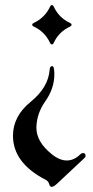

<svg xmlns="http://www.w3.org/2000/svg" viewBox="-20 -538 368 757"><path d="M31.2 0ZM317.4 -508.3ZM317.4 77.1Q317.4 81.1 312 85.9L204.1 187Q190.9 198.7 184.1 198.7Q176.8 198.7 173.8 187.5Q170.9 176.8 161.1 171.4Q31.2 105 31.2 -2.9Q31.2 -80.1 101.1 -136.7Q170.9 -193.4 175.8 -263.7Q176.8 -277.3 185.5 -277.3Q194.3 -277.3 194.3 -245.6Q194.3 -189.5 159.2 -139.6Q124 -89.8 123.5 -34.2Q123.5 21.5 184.6 70.3Q214.8 94.7 243.4 94.7Q272 94.7 296.9 70.3Q301.8 65.4 307.6 65.4Q317.4 65.4 317.4 77.1ZM254.9 -432.6Q211.9 -412.1 192.4 -370.1Q189 -362.8 184.6 -362.8Q180.2 -362.8 176.8 -370.1Q156.2 -413.1 114.3 -432.6Q106.9 -436 106.9 -440.4Q106.9 -444.8 114.3 -448.2Q157.2 -468.8 176.8 -510.7Q180.2 -518.1 184.6 -518.1Q189 -518.1 192.4 -510.7Q212.9 -467.8 254.9 -448.2Q262.2 -444.8 262.2 -440.4Q262.2 -436 254.9 -432.6Z"/></svg>

Font: UnifrakturMaguntia20
Style: Book
Weight: 400
Designer: j. 'mach' wust, Gerrit Ansmann, Georg Duffner, based on a font by Peter Wiegel, original typeface by Carl Albert Fahrenw
Version: Version 2017-03-19